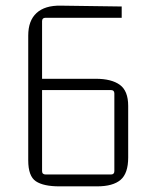

<svg xmlns="http://www.w3.org/2000/svg" viewBox="-20 -658 524 680"><path d="M324 2H190Q134 2 107 -16Q80 -34 80 -90V-532Q80 -585 109.5 -612Q139 -639 195 -638L411 -635V-595H141Q129 -595 129 -583V-52Q129 -40 142 -40H373Q385 -40 385 -52V-327Q385 -339 373 -339H121V-379H319Q375 -379 404.5 -357.5Q434 -336 434 -283V-100Q434 -44 407 -21Q380 2 324 2Z"/></svg>

Font: Gemunu Libre ExtraLight ExtraLight
Style: Regular
Weight: 250
Version: Version 1.100